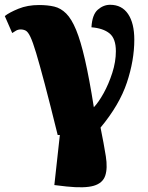

<svg xmlns="http://www.w3.org/2000/svg" viewBox="-22 -564 618 802"><path d="M219 0Q187 -130 165 -213Q143 -296 129 -342.5Q115 -389 105 -410Q95 -431 85.5 -436Q76 -441 64 -441Q54 -441 45 -436Q36 -431 29 -426L-2 -497Q17 -512 55 -527.5Q93 -543 141 -543Q177 -543 204.5 -536.5Q232 -530 254.5 -507.5Q277 -485 296 -439Q315 -393 333 -314.5Q351 -236 370 -116Q390 -137 411 -175Q432 -213 447 -259.5Q462 -306 462 -350Q462 -403 435.5 -424.5Q409 -446 360 -450Q363 -503 386.5 -523.5Q410 -544 438 -544Q487 -544 513 -505.5Q539 -467 539 -398Q539 -312 508 -219Q477 -126 398 -31Q412 38 420 88.5Q428 139 417.5 170Q407 201 369.5 212Q332 223 256 215L205 209L228 0Z"/></svg>

Font: Noto Serif Black
Style: Regular
Weight: 900
Designer: Monotype Design Team
Foundry: Monotype Imaging Inc.
Version: Version 2.014; ttfautohint (v1.8.4.7-5d5b)